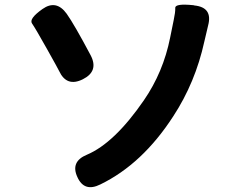

<svg xmlns="http://www.w3.org/2000/svg" viewBox="-20 -753 1040 809"><path d="M403 24Q335 58 306 -7Q276 -72 346 -101Q462 -150 586 -330Q668 -449 697 -595Q704 -632 712 -669Q719 -701 718.5 -720Q718 -739 796 -731L799 -730Q877 -722 857 -646Q849 -614 841 -578Q803 -405 710 -263Q580 -62 403 24ZM329 -419Q261 -385 229 -454Q226 -461 177.5 -547.5Q129 -634 115 -654Q101 -674 159 -715Q217 -756 261 -695Q293 -650 362 -520Q397 -453 329 -419Z"/></svg>

Font: Resource Han Rounded JP
Style: Bold
Weight: 700
Designer: Cyano Hao (round all glyphs); Ryoko NISHIZUKA 西塚涼子 (kana, bopomofo & ideographs); Paul D. Hunt (Latin, Greek & Cyrillic)
Foundry: Cyano Hao
Version: 0.990